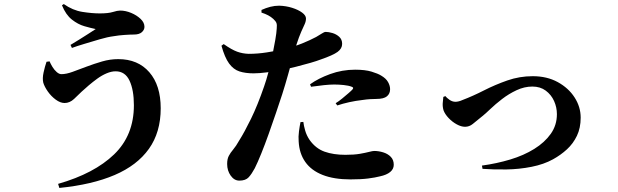

<svg xmlns="http://www.w3.org/2000/svg" viewBox="-20 -845 3040 945"><path d="M266 60Q444 9 541.5 -85Q639 -179 639 -327Q639 -402 617.5 -448Q596 -494 549 -494Q528 -494 504.5 -484Q481 -474 459 -458Q437 -442 417 -425Q397 -408 382 -394Q366 -378 344.5 -358Q323 -338 298 -338Q277 -338 254.5 -354.5Q232 -371 215.5 -394.5Q199 -418 193 -438Q188 -459 194.5 -488.5Q201 -518 209 -541L224 -543Q229 -531 238 -516Q247 -501 259 -490.5Q271 -480 282 -480Q306 -480 337.5 -491.5Q369 -503 406 -517Q443 -531 482.5 -542.5Q522 -554 562 -554Q659 -554 715 -489.5Q771 -425 771 -312Q771 -194 713 -112.5Q655 -31 544 16.5Q433 64 272 80ZM327 -624Q347 -636 370.5 -650.5Q394 -665 415.5 -679Q437 -693 451 -702Q427 -707 395.5 -716Q364 -725 334 -748.5Q304 -772 285 -819L294 -825Q338 -794 385.5 -786.5Q433 -779 471 -779Q513 -779 535.5 -786Q558 -793 571 -793Q598 -793 625.5 -781.5Q653 -770 672 -752Q691 -734 691 -713Q691 -698 678 -686.5Q665 -675 639 -675Q621 -675 592 -673Q563 -671 541 -667Q509 -663 470.5 -651.5Q432 -640 395 -629Q358 -618 334 -609Z M1158 44Q1133 44 1115.5 19.5Q1098 -5 1098 -38Q1098 -62 1106 -77.5Q1114 -93 1128 -109.5Q1142 -126 1157 -153Q1183 -194 1215.5 -260.5Q1248 -327 1280 -420Q1291 -451 1301.5 -491Q1312 -531 1320.5 -572.5Q1329 -614 1335 -649Q1341 -684 1342 -704Q1344 -723 1340.5 -732Q1337 -741 1325 -752Q1314 -762 1300 -769.5Q1286 -777 1267 -783V-796Q1289 -806 1310.5 -811.5Q1332 -817 1354 -817Q1388 -816 1418 -806.5Q1448 -797 1467 -783Q1486 -769 1486 -754Q1486 -740 1479.5 -726Q1473 -712 1462.5 -688.5Q1452 -665 1438 -622Q1433 -604 1422 -564.5Q1411 -525 1397.5 -476.5Q1384 -428 1369 -381Q1356 -341 1338.5 -289.5Q1321 -238 1302.5 -186Q1284 -134 1266 -89.5Q1248 -45 1234 -17Q1219 11 1204 27.5Q1189 44 1158 44ZM1705 38Q1624 38 1568 16Q1512 -6 1482.5 -48Q1453 -90 1450 -149Q1448 -172 1451.5 -198.5Q1455 -225 1459 -244L1473 -245Q1475 -227 1482 -202.5Q1489 -178 1504 -156Q1534 -114 1577.5 -98.5Q1621 -83 1680 -83Q1723 -83 1751.5 -88Q1780 -93 1797 -97.5Q1814 -102 1822 -102Q1844 -102 1866.5 -95Q1889 -88 1903.5 -73Q1918 -58 1918 -34Q1918 -13 1900.5 1.5Q1883 16 1850 23Q1827 29 1792 33.5Q1757 38 1705 38ZM1228 -484Q1188 -484 1158.5 -493.5Q1129 -503 1107.5 -532.5Q1086 -562 1070 -620L1081 -628Q1121 -600 1147.5 -590.5Q1174 -581 1204 -580Q1248 -580 1292.5 -587Q1337 -594 1367 -601Q1427 -615 1466.5 -631Q1506 -647 1536 -663Q1552 -672 1564 -680Q1576 -688 1583 -688Q1597 -688 1616 -682.5Q1635 -677 1649.5 -664Q1664 -651 1664 -629Q1664 -606 1641.5 -589.5Q1619 -573 1558 -552Q1540 -545 1507.5 -535.5Q1475 -526 1437 -516.5Q1399 -507 1363 -500Q1333 -494 1294.5 -489Q1256 -484 1228 -484ZM1632 -337Q1647 -346 1664 -360Q1681 -374 1696 -387Q1711 -400 1715 -405Q1723 -414 1711 -418Q1696 -424 1671.5 -426.5Q1647 -429 1625 -429Q1604 -429 1575 -426Q1546 -423 1511 -418L1506 -430Q1546 -459 1605 -480.5Q1664 -502 1728 -502Q1777 -502 1808.5 -492.5Q1840 -483 1856 -473Q1880 -459 1890 -441Q1900 -423 1900 -406Q1900 -384 1884.5 -371Q1869 -358 1832 -358Q1819 -358 1802 -357Q1785 -356 1765 -353Q1730 -349 1698.5 -342Q1667 -335 1640 -326Z M2352 -30Q2425 -40 2491.5 -60Q2558 -80 2609.5 -112Q2661 -144 2691 -186.5Q2721 -229 2721 -283Q2721 -317 2707 -348Q2693 -379 2666 -399Q2639 -419 2600 -419Q2561 -419 2522.5 -401Q2484 -383 2451 -357.5Q2418 -332 2393.5 -308.5Q2369 -285 2355 -274Q2324 -249 2307 -235Q2290 -221 2269 -221Q2250 -221 2228 -233Q2206 -245 2188 -264Q2170 -283 2163 -302Q2158 -319 2159 -336.5Q2160 -354 2162 -368L2172 -372Q2178 -364 2192 -354Q2206 -344 2222 -344Q2228 -344 2237 -346Q2246 -348 2257 -353Q2307 -372 2362 -400Q2417 -428 2477 -449Q2537 -470 2602 -470Q2672 -470 2725 -441Q2778 -412 2808 -365.5Q2838 -319 2838 -266Q2838 -215 2819.5 -176.5Q2801 -138 2770.5 -110Q2740 -82 2702 -61Q2657 -36 2596.5 -24Q2536 -12 2472.5 -11Q2409 -10 2355 -14Z"/></svg>

Font: Noto Serif SC ExtraLight ExtraBold
Style: Regular
Weight: 800
Version: Version 2.002-H1;hotconv 1.1.0;makeotfexe 2.6.0